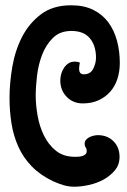

<svg xmlns="http://www.w3.org/2000/svg" viewBox="-20 -701 482 726"><path d="M249 -681Q298 -681 333 -663.5Q368 -646 390 -616Q412 -586 422.5 -546.5Q433 -507 433 -463Q433 -431 424 -403Q415 -375 397 -354.5Q379 -334 353 -322Q327 -310 293 -310Q256 -310 232 -335Q208 -360 208 -397Q208 -409 211.5 -421.5Q215 -434 222 -444.5Q229 -455 239 -461.5Q249 -468 263 -468Q274 -468 282 -464Q281 -458 280 -452.5Q279 -447 279 -441Q279 -432 283 -426Q287 -420 297 -420Q322 -420 332.5 -441Q343 -462 343 -483Q343 -528 320 -556Q297 -584 250 -584Q207 -584 180.5 -558Q154 -532 139.5 -494.5Q125 -457 120 -414.5Q115 -372 115 -340Q115 -305 122 -264.5Q129 -224 146 -189Q163 -154 191.5 -131Q220 -108 264 -108Q269 -108 276.5 -108.5Q284 -109 291 -111Q298 -113 303 -117.5Q308 -122 308 -130Q308 -138 304 -143.5Q300 -149 300 -157Q300 -166 305 -172Q310 -178 317.5 -182Q325 -186 334 -188Q343 -190 350 -190Q386 -190 409 -167Q432 -144 432 -108Q432 -78 414.5 -57Q397 -36 371.5 -22Q346 -8 316 -1.5Q286 5 262 5Q239 5 219.5 -1Q200 -7 180 -16Q132 -39 100 -72Q68 -105 49.5 -146Q31 -187 23.5 -234Q16 -281 16 -331Q16 -386 26.5 -448Q37 -510 63.5 -561.5Q90 -613 135 -647Q180 -681 249 -681Z"/></svg>

Font: Gloria
Style: Regular
Weight: 400
Designer: Peter Wiegel
Foundry: Peter Wiegel
Version: Version 1.000